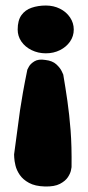

<svg xmlns="http://www.w3.org/2000/svg" viewBox="-20 -673 317 695"><path d="M142 2Q107 1 85 -11Q63 -23 51.5 -40Q40 -57 36 -74Q32 -91 31.5 -102.5Q31 -114 31 -114Q39 -170 43.5 -207Q48 -244 52.5 -274Q57 -304 63 -338Q69 -372 79 -421Q79 -421 84.5 -431.5Q90 -442 104.5 -451Q119 -460 144 -456Q170 -453 184 -440Q198 -427 203.5 -415Q209 -403 209 -403Q217 -356 224 -307.5Q231 -259 235.5 -201.5Q240 -144 239 -68Q239 -68 237 -57Q235 -46 226 -32Q217 -18 197 -7.5Q177 3 142 2ZM146 -480Q118 -480 94.5 -491.5Q71 -503 57.5 -522.5Q44 -542 44 -566Q44 -599 57.5 -618Q71 -637 94.5 -645Q118 -653 146 -653Q174 -653 197 -641.5Q220 -630 233.5 -610Q247 -590 247 -566Q247 -542 233.5 -522.5Q220 -503 197 -491.5Q174 -480 146 -480Z"/></svg>

Font: Sour Gummy Black
Style: Regular
Weight: 900
Version: Version 1.000